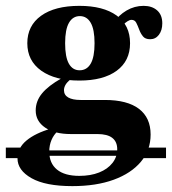

<svg xmlns="http://www.w3.org/2000/svg" viewBox="-58 -450 593 663"><path d="M54.8 87.9V69.4H396L389.5 87.9ZM-37.9 96V59.7H54.8V96ZM387.9 96 400.8 59.7H515.3V96ZM191.9 192.7Q99.2 192.7 50.8 165.3Q2.4 137.9 2.4 96.8Q2.4 61.3 33.1 35.5Q63.7 9.7 120.2 -6.5L141.9 2.4Q127.4 15.3 119.8 33.5Q112.1 51.6 112.1 73.4Q112.1 113.7 138.7 135.5Q165.3 157.3 216.1 157.3Q254.8 157.3 284.3 145.6Q313.7 133.9 330.2 112.9Q346.8 91.9 346.8 65.3Q346.8 39.5 329.8 26.2Q312.9 12.9 278.2 12.9H186.3Q130.6 12.9 98 -9.3Q65.3 -31.5 65.3 -68.5Q65.3 -100.8 87.1 -127.4Q108.9 -154 154.8 -179.8L185.5 -175.8Q173.4 -166.1 168.1 -156.9Q162.9 -147.6 162.9 -138.7Q162.9 -121.8 177.8 -113.3Q192.7 -104.8 220.2 -104.8H304Q381.5 -104.8 421.8 -74.2Q462.1 -43.5 462.1 14.5Q462.1 68.5 428.6 108.5Q395.2 148.4 334.7 170.6Q274.2 192.7 191.9 192.7ZM216.1 -171.8Q132.3 -171.8 84.3 -206Q36.3 -240.3 36.3 -300.8Q36.3 -361.3 83.9 -395.6Q131.5 -429.8 216.1 -429.8Q298.4 -429.8 344.8 -396.4Q391.1 -362.9 391.1 -300.8Q391.1 -239.5 344.8 -205.6Q298.4 -171.8 216.1 -171.8ZM216.9 -207.3Q241.9 -207.3 255.2 -230.2Q268.5 -253.2 268.5 -300.8Q268.5 -348.4 255.2 -371.4Q241.9 -394.4 217.7 -394.4Q193.5 -394.4 180.2 -371.4Q166.9 -348.4 166.9 -300.8Q166.9 -253.2 179.8 -230.2Q192.7 -207.3 216.9 -207.3ZM460.5 -314.5Q443.5 -314.5 435.5 -324.6Q427.4 -334.7 422.6 -348Q417.7 -361.3 412.5 -371.4Q407.3 -381.5 396 -381.5Q390.3 -381.5 382.3 -376.6Q374.2 -371.8 366.1 -362.5Q358.1 -353.2 350.8 -338.7L333.1 -370.2Q351.6 -397.6 379 -413.7Q406.5 -429.8 437.9 -429.8Q466.9 -429.8 484.7 -414.1Q502.4 -398.4 502.4 -369.4Q502.4 -345.2 490.7 -329.8Q479 -314.5 460.5 -314.5Z"/></svg>

Font: Playfair 9pt Black
Style: Regular
Weight: 900
Designer: Claus Eggers Sørensen
Foundry: Claus Eggers Sørensen
Version: Version 2.203